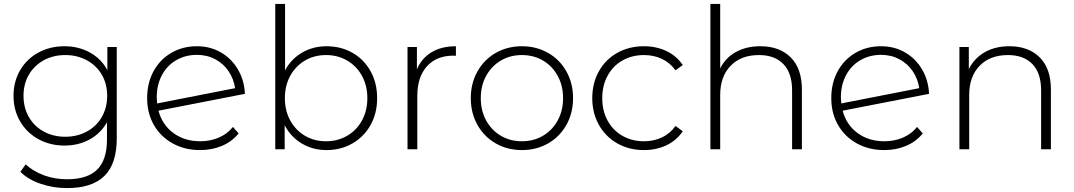

<svg xmlns="http://www.w3.org/2000/svg" viewBox="-20 -762 5484 980"><path d="M576 -522V-56Q576 74 513 136Q450 198 323 198Q251 198 187 176Q123 154 84 115L111 77Q150 113 205 133Q260 153 322 153Q426 153 476 103.5Q526 54 526 -50V-138Q494 -81 437 -50Q380 -19 309 -19Q236 -19 176.5 -51.5Q117 -84 83 -142Q49 -200 49 -273Q49 -346 83 -404Q117 -462 176.5 -494Q236 -526 309 -526Q381 -526 439 -494Q497 -462 528 -404V-522ZM527 -273Q527 -334 499.5 -381Q472 -428 423 -454.5Q374 -481 313 -481Q252 -481 203.5 -454.5Q155 -428 127.5 -381Q100 -334 100 -273Q100 -212 127.5 -164.5Q155 -117 203.5 -90.5Q252 -64 313 -64Q374 -64 423 -90.5Q472 -117 499.5 -164.5Q527 -212 527 -273Z M1169 -114 1198 -81Q1164 -39 1113 -17.5Q1062 4 1001 4Q923 4 861.5 -30Q800 -64 765.5 -124Q731 -184 731 -261Q731 -338 763.5 -398Q796 -458 854 -492Q912 -526 985 -526Q1053 -526 1107.5 -494.5Q1162 -463 1194.5 -407.5Q1227 -352 1230 -283L789 -197Q808 -125 865 -83Q922 -41 1002 -41Q1053 -41 1096.5 -59.5Q1140 -78 1169 -114ZM780 -265Q780 -254 782 -234L1180 -312Q1173 -359 1147 -398Q1121 -437 1079 -459.5Q1037 -482 985 -482Q926 -482 879 -454.5Q832 -427 806 -377.5Q780 -328 780 -265Z M1905 -261Q1905 -184 1871.5 -124Q1838 -64 1779 -30Q1720 4 1647 4Q1577 4 1520.5 -29.5Q1464 -63 1433 -123V0H1385V-742H1435V-403Q1466 -461 1522 -493.5Q1578 -526 1647 -526Q1720 -526 1779 -492.5Q1838 -459 1871.5 -398.5Q1905 -338 1905 -261ZM1855 -261Q1855 -325 1827.5 -375Q1800 -425 1752 -453Q1704 -481 1644 -481Q1584 -481 1536.5 -453Q1489 -425 1461.5 -375Q1434 -325 1434 -261Q1434 -197 1461.5 -147Q1489 -97 1536.5 -69Q1584 -41 1644 -41Q1704 -41 1752 -69Q1800 -97 1827.5 -147Q1855 -197 1855 -261Z M2307 -526V-477L2295 -478Q2208 -478 2159 -423.5Q2110 -369 2110 -272V0H2060V-522H2108V-408Q2132 -465 2183 -495.5Q2234 -526 2307 -526Z M2383 -261Q2383 -337 2417 -397.5Q2451 -458 2510.5 -492Q2570 -526 2644 -526Q2718 -526 2777.5 -492Q2837 -458 2871 -397.5Q2905 -337 2905 -261Q2905 -185 2871 -124.5Q2837 -64 2777.5 -30Q2718 4 2644 4Q2570 4 2510.5 -30Q2451 -64 2417 -124.5Q2383 -185 2383 -261ZM2854 -261Q2854 -325 2826.5 -375Q2799 -425 2751.5 -453Q2704 -481 2644 -481Q2584 -481 2536.5 -453Q2489 -425 2461.5 -375Q2434 -325 2434 -261Q2434 -197 2461.5 -147Q2489 -97 2536.5 -69Q2584 -41 2644 -41Q2704 -41 2751.5 -69Q2799 -97 2826.5 -147Q2854 -197 2854 -261Z M3003 -261Q3003 -338 3037 -398.5Q3071 -459 3131 -492.5Q3191 -526 3267 -526Q3330 -526 3381.5 -501.5Q3433 -477 3465 -430L3428 -403Q3400 -442 3358.5 -461.5Q3317 -481 3267 -481Q3206 -481 3157.5 -453.5Q3109 -426 3081.5 -376Q3054 -326 3054 -261Q3054 -196 3081.5 -146Q3109 -96 3157.5 -68.5Q3206 -41 3267 -41Q3317 -41 3358.5 -60.5Q3400 -80 3428 -119L3465 -92Q3433 -45 3381.5 -20.5Q3330 4 3267 4Q3191 4 3131 -30Q3071 -64 3037 -124.5Q3003 -185 3003 -261Z M4073 -305V0H4023V-301Q4023 -389 3978.5 -435Q3934 -481 3854 -481Q3762 -481 3709 -426Q3656 -371 3656 -278V0H3606V-742H3656V-413Q3683 -467 3736 -496.5Q3789 -526 3861 -526Q3959 -526 4016 -469Q4073 -412 4073 -305Z M4661 -114 4690 -81Q4656 -39 4605 -17.5Q4554 4 4493 4Q4415 4 4353.5 -30Q4292 -64 4257.5 -124Q4223 -184 4223 -261Q4223 -338 4255.5 -398Q4288 -458 4346 -492Q4404 -526 4477 -526Q4545 -526 4599.5 -494.5Q4654 -463 4686.5 -407.5Q4719 -352 4722 -283L4281 -197Q4300 -125 4357 -83Q4414 -41 4494 -41Q4545 -41 4588.5 -59.5Q4632 -78 4661 -114ZM4272 -265Q4272 -254 4274 -234L4672 -312Q4665 -359 4639 -398Q4613 -437 4571 -459.5Q4529 -482 4477 -482Q4418 -482 4371 -454.5Q4324 -427 4298 -377.5Q4272 -328 4272 -265Z M5344 -305V0H5294V-301Q5294 -389 5249.5 -435Q5205 -481 5125 -481Q5033 -481 4980 -426Q4927 -371 4927 -278V0H4877V-522H4925V-409Q4952 -464 5005.5 -495Q5059 -526 5132 -526Q5230 -526 5287 -469Q5344 -412 5344 -305Z"/></svg>

Font: Montserrat Alternates Light
Style: Regular
Weight: 300
Designer: Julieta Ulanovsky
Foundry: Julieta Ulanovsky
Version: Version 7.200